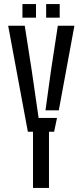

<svg xmlns="http://www.w3.org/2000/svg" viewBox="-20 -927 407 947"><path d="M142.8 0V-277.3H117.4L20.3 -800H102.1L137.3 -574.2L170.4 -345.3H261.2L246.9 -277.3H221.6V0ZM204.3 -382.7 230.8 -574.2 265.2 -800H347L270 -382.7ZM207.6 -840V-906.8H274.5V-840ZM90.7 -840V-906.8H157.5V-840Z"/></svg>

Font: Big Shoulders Stencil Text Thin
Style: Regular
Weight: 100
Designer: Patric King
Foundry: XO Type Co
Version: Version 2.001